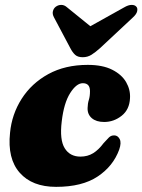

<svg xmlns="http://www.w3.org/2000/svg" viewBox="-20 -732 567 765"><path d="M310 -400.5Q284.5 -400.5 259.5 -361Q234.5 -321.5 226 -248.5Q217 -175 237.8 -141.5Q258.5 -108 300.5 -108Q329 -108 351 -121.5Q373 -135 393 -162Q405.5 -176 414.2 -184.5Q423 -193 435.5 -192.5Q449 -192.5 456.8 -178Q464.5 -163.5 455 -136Q431 -70 369.2 -28.8Q307.5 12.5 203.5 12.5Q108 12.5 58.5 -43.8Q9 -100 20 -203Q27 -276.5 66.2 -338.2Q105.5 -400 172.5 -436.8Q239.5 -473.5 329.5 -473.5Q389 -473.5 427 -454.2Q465 -435 482.5 -404.8Q500 -374.5 498 -341Q496 -295.5 464.8 -270.8Q433.5 -246 395 -246Q363.5 -246 345.8 -261.2Q328 -276.5 329 -302Q329.5 -320 334 -334.2Q338.5 -348.5 338.5 -368Q339 -400.5 310 -400.5ZM379 -540.5Q360 -523.5 344.5 -513.8Q329 -504 309.5 -504Q290 -504 279.5 -513.5Q269 -523 260 -540.5L195 -663Q188 -676 190.8 -687.2Q193.5 -698.5 202 -705Q212 -712.5 224.2 -712.5Q236.5 -712.5 247.5 -702.5L340 -627.5L474.5 -702.5Q491.5 -712.5 504.5 -712.5Q517.5 -712.5 523.5 -705Q529 -699 526.5 -687.2Q524 -675.5 509 -662Z"/></svg>

Font: Fraunces 72pt S050 Black
Style: Italic
Weight: 900
Italic angle: -16°
Version: Version 1.000; ttfautohint (v1.8.3)